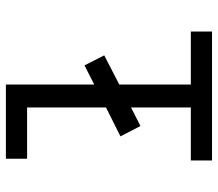

<svg xmlns="http://www.w3.org/2000/svg" viewBox="-64 -676 740 652"><g transform="rotate(-90 306.0 -350.0)"><path d="M87 -72H267V-275L204 -243L169 -311L267 -360V-628H93V-700H345V-400L410 -433L444 -366L345 -315V-72H525V0H87Z"/></g></svg>

Font: Space Mono
Style: Regular
Weight: 400
Monospace: yes
Designer: Colophon Foundry / Benjamin Critton
Foundry: Colophon Foundry
Version: Version 1.000;PS 1.003;hotconv 1.0.81;makeotf.lib2.5.63406